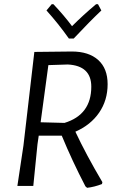

<svg xmlns="http://www.w3.org/2000/svg" viewBox="-20 -888 569 917"><path d="M448 -868 464 -838Q408 -785 332 -704H309Q258 -776 202 -838L227 -868H235Q287 -813 324 -763Q378 -817 439 -868ZM323 -642Q404 -642 449 -601.5Q494 -561 494 -486Q494 -409 453.5 -350Q413 -291 340 -259Q391 -150 469 -18L467 -9Q431 5 396 9L388 2Q325 -119 275 -240H165L159 -199L139 0H63L92 -193L144 -640H145ZM304 -580 211 -577 174 -304 288 -301Q416 -340 416 -474Q416 -574 304 -580Z"/></svg>

Font: Alegreya Sans
Style: Italic
Weight: 400
Italic angle: -7°
Designer: Juan Pablo del Peral
Foundry: Huerta Tipografica
Version: Version 2.007